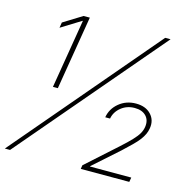

<svg xmlns="http://www.w3.org/2000/svg" viewBox="-106 -835 943 941"><g transform="rotate(15 365.0 -364.0)"><path d="M235.8 -727.5 173.8 -353H148.9L207 -703.1H205.1L105 -641.1L109.4 -668.9L204.1 -727.5ZM-0.5 0 618.2 -727.5H645.5L25.9 0ZM384.8 0 387.7 -19 541.5 -157.2Q575.2 -187.5 594.7 -208.3Q614.3 -229 623.8 -245.4Q633.3 -261.7 636.2 -279.8Q641.6 -314.5 621.6 -335.7Q601.6 -356.9 563.5 -356.9Q523.9 -356.9 494.9 -333.5Q465.8 -310.1 459.5 -275.4H435.1Q442.4 -319.8 478.5 -349.6Q514.6 -379.4 564.5 -379.4Q613.3 -379.4 640.4 -350.6Q667.5 -321.8 660.2 -279.3Q657.7 -263.7 651.1 -249.3Q644.5 -234.9 632.6 -219Q620.6 -203.1 601.3 -184.1Q582 -165 554.2 -139.2L425.8 -24.9L425.3 -22.9H634.8L630.9 0Z"/></g></svg>

Font: Inter 20pt Thin
Style: Italic
Weight: 250
Italic angle: -9.3988°
Version: Version 4.001;git-66647c0bb